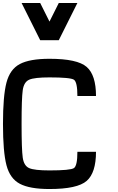

<svg xmlns="http://www.w3.org/2000/svg" viewBox="-20 -1270 790 1290"><path d="M0 -437.5Q0 -625 23.4 -714.8Q46.9 -804.7 113.3 -839.8Q179.7 -875 312.5 -875Q500 -875 562.5 -820.3Q625 -765.6 625 -625H500Q500 -718.8 476.6 -734.4Q453.1 -750 312.5 -750Q210.9 -750 175.8 -734.4Q140.6 -718.8 132.8 -664.1Q125 -609.4 125 -437.5Q125 -265.6 132.8 -210.9Q140.6 -156.2 175.8 -140.6Q210.9 -125 312.5 -125Q453.1 -125 476.6 -140.6Q500 -156.2 500 -250H625Q625 -109.4 562.5 -54.7Q500 0 312.5 0Q179.7 0 113.3 -35.2Q46.9 -70.3 23.4 -160.2Q0 -250 0 -437.5ZM250 -1250 312.5 -1125 375 -1250H500L375 -1000H250L125 -1250Z"/></svg>

Font: CraftyPE
Style: Regular
Weight: 400
Designer: Erek Butcher
Foundry: Haunted Coop
Version: Version 0.018;April 4, 2024;FontCreator 15.0.0.2962 64-bit